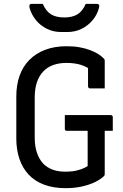

<svg xmlns="http://www.w3.org/2000/svg" viewBox="-20 -961 640 1001"><path d="M318 -361H557Q561 -361 563 -359.5Q565 -358 566.5 -356Q568 -354 568 -350V-279H329Q326 -279 324 -279.5Q322 -280 320.5 -281.5Q319 -283 318.5 -285Q318 -287 318 -290Q318 -309 318 -325.5Q318 -342 318 -361ZM327 -720Q365 -720 395 -714.5Q425 -709 449 -700Q473 -691 491.5 -679.5Q510 -668 522 -655Q525 -652 525.5 -648.5Q526 -645 526 -642Q526 -620 526 -596Q526 -572 526 -548Q526 -524 526 -500Q507 -500 488 -500Q469 -500 450 -500Q445 -500 442 -503Q439 -506 439 -511Q439 -531 439 -550.5Q439 -570 439 -591Q439 -612 439 -636L464 -589Q434 -613 401.5 -623Q369 -633 326 -633Q288 -633 257.5 -622Q227 -611 205.5 -588.5Q184 -566 172.5 -532Q161 -498 161 -453V-243Q161 -198 173 -163.5Q185 -129 207 -106Q228 -86 256 -76Q284 -66 320 -66Q358 -66 384 -73Q410 -80 423.5 -87.5Q437 -95 437 -95Q437 -131 437 -168Q437 -205 437 -241.5Q437 -278 437 -313H530L526 -295Q526 -239 526 -176Q526 -113 526 -54Q526 -51 525.5 -48.5Q525 -46 522 -43Q506 -27 477 -12.5Q448 2 408.5 11Q369 20 322 20Q259 20 210.5 2Q162 -16 130 -50Q98 -84 81.5 -132Q65 -180 65 -239V-457Q65 -518 82 -566Q99 -614 133 -648.5Q167 -683 216 -701.5Q265 -720 327 -720ZM427 -941Q441 -941 455 -941Q469 -941 483 -941Q493 -941 496 -936Q499 -931 496 -920Q487 -885 463.5 -856.5Q440 -828 406 -811Q372 -794 330 -794H300Q258 -794 224 -811Q190 -828 167 -856.5Q144 -885 134 -920Q132 -931 134.5 -936Q137 -941 147 -941Q161 -941 175 -941Q189 -941 203 -941Q220 -902 246.5 -886Q273 -870 315 -870Q357 -870 383.5 -886Q410 -902 427 -941Z"/></svg>

Font: Rec Mono Linear
Style: Regular
Weight: 400
Monospace: yes
Version: Version 1.085; ttfautohint (v1.8.4.7-5d5b)